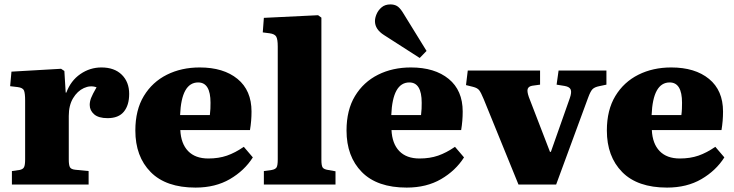

<svg xmlns="http://www.w3.org/2000/svg" viewBox="-20 -837 3332 871"><path d="M34 0V-61L69 -66Q84 -69 89 -78.5Q94 -88 94 -114V-381Q94 -413 89 -426Q84 -439 60 -442L26 -446L32 -512L257 -525L272 -515L278 -417H281Q301 -471 344.5 -501Q388 -531 440 -531Q499 -531 532.5 -498Q566 -465 566 -411Q566 -360 542 -330.5Q518 -301 468 -301Q427 -301 407 -318.5Q387 -336 387 -361Q387 -376 393 -392Q399 -408 418 -441Q390 -451 360.5 -437.5Q331 -424 311.5 -391.5Q292 -359 292 -311V-113Q292 -89 297 -79Q302 -69 321 -67L382 -61V0Z M867 14Q733 14 663.5 -56.5Q594 -127 594 -245Q594 -338 632.5 -401.5Q671 -465 737 -498Q803 -531 886 -531Q994 -531 1057.5 -479Q1121 -427 1121 -331Q1121 -288 1114 -247H798Q801 -185 833.5 -151.5Q866 -118 925 -118Q972 -118 1009.5 -131Q1047 -144 1086 -171L1127 -123Q1089 -63 1023 -24.5Q957 14 867 14ZM797 -315H932Q934 -330 934.5 -343.5Q935 -357 935 -371Q935 -463 879 -463Q803 -463 797 -315Z M1177 0V-61L1213 -66Q1229 -69 1234.5 -77.5Q1240 -86 1240 -114V-626Q1240 -659 1233 -671Q1226 -683 1203 -686L1172 -690L1177 -756L1423 -768L1438 -757V-112Q1438 -86 1443.5 -77.5Q1449 -69 1468 -66L1502 -60V0Z M1825 14Q1691 14 1621.5 -56.5Q1552 -127 1552 -245Q1552 -338 1590.5 -401.5Q1629 -465 1695 -498Q1761 -531 1844 -531Q1952 -531 2015.5 -479Q2079 -427 2079 -331Q2079 -288 2072 -247H1756Q1759 -185 1791.5 -151.5Q1824 -118 1883 -118Q1930 -118 1967.5 -131Q2005 -144 2044 -171L2085 -123Q2047 -63 1981 -24.5Q1915 14 1825 14ZM1755 -315H1890Q1892 -330 1892.5 -343.5Q1893 -357 1893 -371Q1893 -463 1837 -463Q1761 -463 1755 -315ZM1884 -574 1722 -678Q1681 -704 1681 -741Q1681 -756 1688.5 -773.5Q1696 -791 1711.5 -804Q1727 -817 1751 -817Q1768 -817 1780.5 -810Q1793 -803 1807 -781L1915 -606Z M2332 0 2174 -388Q2162 -417 2154 -427.5Q2146 -438 2126 -443L2094 -451L2102 -517H2430V-453L2394 -448Q2378 -445 2374 -434Q2370 -423 2379 -397L2475 -148H2479L2565 -392Q2574 -418 2569 -430.5Q2564 -443 2542 -447L2505 -453L2514 -517H2731V-453L2698 -446Q2678 -442 2668.5 -433Q2659 -424 2648 -394L2503 0Z M3006 14Q2872 14 2802.5 -56.5Q2733 -127 2733 -245Q2733 -338 2771.5 -401.5Q2810 -465 2876 -498Q2942 -531 3025 -531Q3133 -531 3196.5 -479Q3260 -427 3260 -331Q3260 -288 3253 -247H2937Q2940 -185 2972.5 -151.5Q3005 -118 3064 -118Q3111 -118 3148.5 -131Q3186 -144 3225 -171L3266 -123Q3228 -63 3162 -24.5Q3096 14 3006 14ZM2936 -315H3071Q3073 -330 3073.5 -343.5Q3074 -357 3074 -371Q3074 -463 3018 -463Q2942 -463 2936 -315Z"/></svg>

Font: Literata 36pt ExtraBold
Style: Regular
Weight: 800
Designer: Latin by Veronika Burian and Jose Scaglione. Greek by Irene Vlachou. Cyrillic by Vera Evstafieva.
Foundry: TypeTogether
Version: Version 3.002